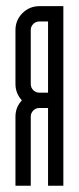

<svg xmlns="http://www.w3.org/2000/svg" viewBox="-20 -591 251 611"><path d="M105.4 -247.4Q94.1 -247.4 86 -239.3Q77.9 -231.2 77.9 -219.9V0H29.2V-219.9Q29.2 -249.9 49.6 -271.6Q29.2 -294 29.2 -323.6V-495.2Q29.2 -526.9 51.4 -549.1Q73.7 -571.4 105.4 -571.4H181.6V0H132.9V-247.4ZM105.4 -296.1H132.9V-522.7H105.4Q94.1 -522.7 86 -514.8Q77.9 -506.9 77.9 -495.2V-323.6Q77.9 -312 86 -304Q94.1 -296.1 105.4 -296.1Z"/></svg>

Font: Marapfhont
Style: Book
Weight: 400
Version: Version 0.15